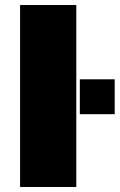

<svg xmlns="http://www.w3.org/2000/svg" viewBox="-20 -745 477 765"><path d="M60 0V-725H284V0ZM298 -290V-429H437V-290Z"/></svg>

Font: Archivo Expanded Black
Style: Regular
Weight: 900
Width: 7
Designer: Hector Gatti
Foundry: Omnibus-Type
Version: Version 2.001